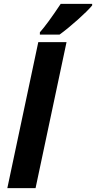

<svg xmlns="http://www.w3.org/2000/svg" viewBox="-20 -979 499 999"><path d="M165 0H18.1L179.2 -759.8H326.2ZM187.5 -811Q226.1 -854 295.9 -959H459.5V-950.7Q437 -923.3 384.3 -876.2Q331.5 -829.1 289.6 -798.8H187.5Z"/></svg>

Font: Zoram GWebM
Style: Bold Italic
Weight: 700
Italic angle: -12°
Foundry: Ascender Corporation
Version: Version 1.000